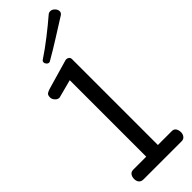

<svg xmlns="http://www.w3.org/2000/svg" viewBox="-360 -1144 1165 1165"><g transform="rotate(-45 223.0 -561.0)"><path d="M70.3 0Q49.8 0 40 -11.7Q30.3 -23.4 30.3 -42Q30.3 -60.1 39.3 -73Q48.3 -85.9 67.4 -85.9H178.2V-742.2L63.5 -711.9Q61.5 -711.9 61.3 -711.4Q61 -710.9 58.6 -710.9Q43.5 -710.9 31.5 -724.4Q19.5 -737.8 19.5 -752.9Q19.5 -773.9 30.5 -780.5Q41.5 -787.1 57.6 -792L245.6 -846.2Q248.5 -847.2 252.4 -847.2Q262.7 -847.2 270.5 -840.8Q278.3 -834.5 278.3 -823.2V-85.9H397.5Q416 -85.9 424.3 -72.8Q432.6 -59.6 432.6 -41Q432.6 -24.9 423.1 -12.5Q413.6 0 396.5 0ZM166 -905.8Q156.7 -905.8 149.4 -913.8Q142.1 -921.9 142.1 -931.2Q142.1 -940.4 150.4 -945.8Q205.6 -982.4 262.9 -1027.1Q320.3 -1071.8 370.1 -1114.7Q378.4 -1122.1 390.1 -1122.1Q405.8 -1122.1 418.5 -1109.1Q431.2 -1096.2 431.2 -1081.1Q431.2 -1067.4 418.5 -1059.1Q360.8 -1022.9 297.9 -983.2Q234.9 -943.4 175.3 -909.2Q169.4 -905.8 166 -905.8Z"/></g></svg>

Font: Cutive
Style: Regular
Weight: 400
Version: Version 1.100; ttfautohint (v1.8.4.7-5d5b)